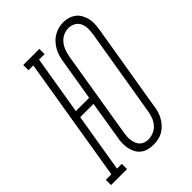

<svg xmlns="http://www.w3.org/2000/svg" viewBox="-242 -848 960 960"><g transform="rotate(-45 238.0 -368.5)"><path d="M269 8Q251 8 233 3.5Q215 -1 201 -12Q187 -23 178.5 -39Q170 -55 166.5 -73Q163 -91 163.5 -109.5Q164 -128 168 -147L201 -349H107L55 -37H89V0H-24V-37H15L124 -698H90V-735H204V-698H165L113 -386H207L244 -609Q247 -626 252 -643Q257 -660 266 -675.5Q275 -691 287.5 -704.5Q300 -718 315.5 -727Q331 -736 348 -740.5Q365 -745 382 -745Q401 -745 418.5 -739.5Q436 -734 450 -723Q464 -712 472.5 -696Q481 -680 485 -662.5Q489 -645 488 -626Q487 -607 484 -588L407 -126Q405 -109 400 -92Q395 -75 386 -59.5Q377 -44 364.5 -30.5Q352 -17 336.5 -8Q321 1 303.5 4.5Q286 8 269 8ZM270 -29Q289 -29 307.5 -37Q326 -45 339 -60.5Q352 -76 358.5 -94.5Q365 -113 368 -132L445 -594Q448 -613 448 -633Q448 -653 440.5 -670Q433 -687 416.5 -696.5Q400 -706 380 -706Q361 -706 343 -697.5Q325 -689 312.5 -673.5Q300 -658 293.5 -640Q287 -622 283 -603L207 -141Q205 -128 204 -115Q203 -102 205 -89.5Q207 -77 211.5 -65.5Q216 -54 224.5 -45.5Q233 -37 245 -33Q257 -29 270 -29Z"/></g></svg>

Font: Iosevka Slab XLtObl
Style: Regular
Weight: 200
Italic angle: -9°
Monospace: yes
Designer: Belleve Invis
Foundry: Belleve Invis
Version: Version 11.1.1; ttfautohint (v1.8.3)